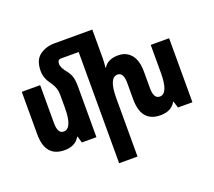

<svg xmlns="http://www.w3.org/2000/svg" viewBox="-158 -972 1584 1423"><g transform="rotate(-20 633.5 -260.5)"><path d="M236 -600Q236 -544 280 -486Q312 -441 312 -391V-284Q312 -122 244 -122Q197 -122 197 -206V-505H52V-170Q52 10 204 10Q289 10 324 -52H327L342 0H457V-400Q457 -449 448 -477Q439 -505 421 -527Q382 -574 382 -604Q382 -638 409 -638H549V239H694V-221Q694 -383 762 -383Q809 -383 809 -299V-170Q809 10 961 10Q1046 10 1081 -52H1084L1100 0H1214V-505H1069V-284Q1069 -122 1002 -122Q954 -122 954 -206V-335Q954 -425 916 -470Q878 -515 815 -515Q732 -515 700 -461H696Q701 -503 701 -536V-760H401Q336 -760 286 -724Q236 -688 236 -600Z"/></g></svg>

Font: Noto Sans Armenian ExtraCondensed Extra
Style: Regular
Weight: 800
Width: 3
Designer: Monotype Design Team
Foundry: Monotype Imaging Inc.
Version: Version 1.901